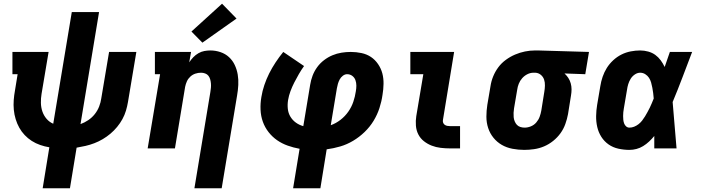

<svg xmlns="http://www.w3.org/2000/svg" viewBox="-20 -800 3790 1035"><path d="M210 215 246 -6Q221 -10 196.5 -18.5Q172 -27 151 -40.5Q130 -54 113 -72Q96 -90 84 -111.5Q72 -133 64.5 -157.5Q57 -182 54.5 -208Q52 -234 54 -260.5Q56 -287 61 -314L75 -400H47V-520H242L204 -294Q200 -270 200.5 -245.5Q201 -221 208.5 -199Q216 -177 231 -159.5Q246 -142 267 -133L367 -735H514L414 -131Q436 -139 456 -152.5Q476 -166 491 -185Q506 -204 514.5 -226Q523 -248 526 -270L568 -520H715L670 -251Q666 -227 659 -203.5Q652 -180 640 -158Q628 -136 611.5 -116Q595 -96 575.5 -79.5Q556 -63 534 -50Q512 -37 488.5 -28Q465 -19 441 -13.5Q417 -8 393 -4L357 215Z M1028 215 1114 -304Q1116 -316 1117 -327.5Q1118 -339 1117 -350.5Q1116 -362 1113 -372.5Q1110 -383 1103.5 -391.5Q1097 -400 1086 -404Q1075 -408 1064 -408Q1048 -408 1033 -403Q1018 -398 1006 -387Q994 -376 987.5 -361.5Q981 -347 978 -332L923 0H776L843 -400H815V-520H1010L1000 -464Q1010 -479 1022 -491.5Q1034 -504 1049.5 -513Q1065 -522 1081.5 -525Q1098 -528 1114 -528Q1142 -528 1168.5 -519Q1195 -510 1214.5 -492Q1234 -474 1245.5 -449.5Q1257 -425 1261.5 -398Q1266 -371 1264.5 -342Q1263 -313 1258 -285L1175 215ZM1071 -570 1012 -630 1177 -780 1255 -700Z M1560 215 1595 2Q1562 -4 1531 -15Q1500 -26 1474 -44Q1448 -62 1428 -87.5Q1408 -113 1397 -143.5Q1386 -174 1384.5 -208.5Q1383 -243 1389 -277Q1394 -309 1405 -341.5Q1416 -374 1431 -404Q1446 -434 1465.5 -463.5Q1485 -493 1507 -520L1619 -444Q1604 -423 1591 -400.5Q1578 -378 1566.5 -355.5Q1555 -333 1546 -309Q1537 -285 1533 -261Q1529 -237 1531.5 -213.5Q1534 -190 1545.5 -171Q1557 -152 1575 -139Q1593 -126 1615 -120L1652 -343Q1656 -368 1665 -392Q1674 -416 1689.5 -437.5Q1705 -459 1726.5 -475.5Q1748 -492 1772 -502Q1796 -512 1821 -516Q1846 -520 1871 -520Q1900 -520 1928.5 -514Q1957 -508 1979.5 -493Q2002 -478 2018 -454.5Q2034 -431 2041 -404.5Q2048 -378 2047.5 -348Q2047 -318 2042 -289Q2037 -253 2025.5 -217.5Q2014 -182 1994 -149Q1974 -116 1945.5 -88.5Q1917 -61 1883.5 -41Q1850 -21 1814 -10.5Q1778 0 1741 5L1707 215ZM1763 -125Q1791 -135 1815.5 -154Q1840 -173 1857.5 -198Q1875 -223 1884.5 -251Q1894 -279 1898 -307Q1901 -323 1901 -338.5Q1901 -354 1896 -368Q1891 -382 1879 -391Q1867 -400 1851 -400Q1839 -400 1828 -391.5Q1817 -383 1811 -371.5Q1805 -360 1801.5 -348Q1798 -336 1796 -324Z M2407 0Q2381 0 2355.5 -3Q2330 -6 2307 -15Q2284 -24 2265 -39Q2246 -54 2235 -75.5Q2224 -97 2222 -123Q2220 -149 2224 -174L2262 -400H2192V-520H2428L2368 -155Q2366 -147 2368.5 -139.5Q2371 -132 2377 -127.5Q2383 -123 2391 -121.5Q2399 -120 2407 -120H2460V0Z M2806 8Q2774 8 2742.5 2Q2711 -4 2685 -19Q2659 -34 2640 -57.5Q2621 -81 2611.5 -110Q2602 -139 2602 -171Q2602 -203 2607 -235L2624 -335Q2628 -362 2638.5 -388Q2649 -414 2666 -437Q2683 -460 2707 -477.5Q2731 -495 2757 -506Q2783 -517 2810 -522.5Q2837 -528 2864 -528Q2868 -528 2872.5 -528Q2877 -528 2881 -528L3155 -520L3135 -400L3023 -404Q3035 -393 3043.5 -380Q3052 -367 3056.5 -351Q3061 -335 3061 -318.5Q3061 -302 3058 -285L3042 -185Q3037 -158 3027.5 -131.5Q3018 -105 3001.5 -82Q2985 -59 2962 -40.5Q2939 -22 2913 -11Q2887 0 2859.5 4Q2832 8 2806 8ZM2808 -112Q2808 -112 2808 -112Q2808 -112 2808 -112Q2825 -112 2842 -119Q2859 -126 2871 -140Q2883 -154 2889 -170.5Q2895 -187 2898 -204L2914 -304Q2917 -321 2917.5 -338.5Q2918 -356 2913 -371Q2908 -386 2895.5 -396.5Q2883 -407 2866 -408H2861Q2860 -408 2858.5 -408Q2857 -408 2856 -408Q2839 -408 2823 -400Q2807 -392 2795 -378.5Q2783 -365 2776.5 -348.5Q2770 -332 2768 -316L2751 -216Q2749 -204 2748.5 -192Q2748 -180 2749 -168.5Q2750 -157 2754.5 -146Q2759 -135 2766.5 -127Q2774 -119 2785 -115.5Q2796 -112 2808 -112Z M3373 8Q3343 8 3313.5 1.5Q3284 -5 3260.5 -21.5Q3237 -38 3221.5 -62.5Q3206 -87 3199.5 -115.5Q3193 -144 3193.5 -174.5Q3194 -205 3199 -235L3216 -335Q3220 -361 3228.5 -386Q3237 -411 3251 -433.5Q3265 -456 3285.5 -475Q3306 -494 3330 -506Q3354 -518 3380 -523Q3406 -528 3431 -528Q3453 -528 3474.5 -522Q3496 -516 3512.5 -504Q3529 -492 3541.5 -475Q3554 -458 3563 -439Q3570 -459 3577 -479.5Q3584 -500 3591 -520H3711Q3685 -452 3659.5 -384.5Q3634 -317 3606 -250Q3612 -187 3616.5 -124.5Q3621 -62 3627 0H3507Q3507 -17 3507 -33.5Q3507 -50 3507 -67Q3494 -51 3479 -37Q3464 -23 3447 -12.5Q3430 -2 3411 3Q3392 8 3373 8ZM3373 -112Q3386 -112 3398.5 -117Q3411 -122 3422 -130.5Q3433 -139 3441.5 -150Q3450 -161 3457 -172.5Q3464 -184 3470.5 -196Q3477 -208 3483 -220Q3489 -232 3494 -244.5Q3499 -257 3504 -269Q3503 -284 3501 -298.5Q3499 -313 3496.5 -327Q3494 -341 3490 -355Q3486 -369 3478.5 -380.5Q3471 -392 3458.5 -400Q3446 -408 3431 -408Q3416 -408 3402 -398.5Q3388 -389 3379.5 -375Q3371 -361 3366.5 -346Q3362 -331 3360 -316L3343 -216Q3341 -205 3340 -195Q3339 -185 3339 -174.5Q3339 -164 3340 -154Q3341 -144 3344.5 -134.5Q3348 -125 3355.5 -118.5Q3363 -112 3373 -112Z"/></svg>

Font: Iosevka Etoile Heavy Oblique
Style: Regular
Weight: 900
Italic angle: -9°
Designer: Belleve Invis
Foundry: Belleve Invis
Version: Version 15.5.2; ttfautohint (v1.8.4)